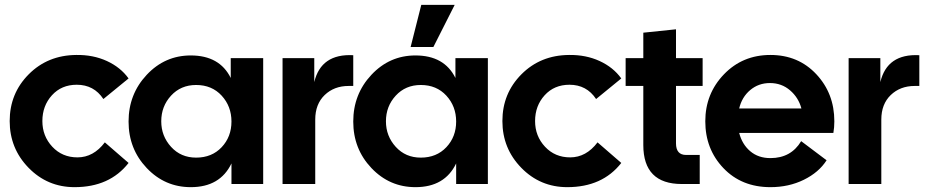

<svg xmlns="http://www.w3.org/2000/svg" viewBox="-20 -760 3822 793"><path d="M288 13Q176 13 98 -67Q20 -147 20 -260Q20 -374 98.5 -453Q177 -532 295 -533Q365 -534 421.5 -508Q478 -482 511 -436L407 -351Q368 -410 297 -410Q234 -410 194.5 -366.5Q155 -323 155 -260Q155 -198 196 -154Q237 -110 300 -110Q366 -110 413 -172L511 -87Q433 13 288 13Z M768 13Q661 13 586 -66Q511 -145 511 -258Q511 -371 586 -451Q661 -531 768 -531Q887 -531 933 -438V-520H1067V0H936V-85Q889 13 768 13ZM790 -109Q855 -109 895.5 -152Q936 -195 936 -258Q936 -321 895.5 -365Q855 -409 790 -409Q727 -409 686.5 -365Q646 -321 646 -259Q646 -198 686.5 -153.5Q727 -109 790 -109Z M1147 0V-520H1278V-421Q1306 -539 1439 -532V-405H1420Q1360 -405 1321 -367.5Q1282 -330 1282 -266V0Z M1676 -566 1720 -740H1858L1770 -566ZM1696 13Q1589 13 1514 -66Q1439 -145 1439 -258Q1439 -371 1514 -451Q1589 -531 1696 -531Q1815 -531 1861 -438V-520H1995V0H1864V-85Q1817 13 1696 13ZM1718 -109Q1783 -109 1823.5 -152Q1864 -195 1864 -258Q1864 -321 1823.5 -365Q1783 -409 1718 -409Q1655 -409 1614.5 -365Q1574 -321 1574 -259Q1574 -198 1614.5 -153.5Q1655 -109 1718 -109Z M2323 13Q2211 13 2133 -67Q2055 -147 2055 -260Q2055 -374 2133.5 -453Q2212 -532 2330 -533Q2400 -534 2456.5 -508Q2513 -482 2546 -436L2442 -351Q2403 -410 2332 -410Q2269 -410 2229.5 -366.5Q2190 -323 2190 -260Q2190 -198 2231 -154Q2272 -110 2335 -110Q2401 -110 2448 -172L2546 -87Q2468 13 2323 13Z M2796 0Q2637 0 2637 -161V-405H2564V-520H2637V-625L2772 -639V-520H2882V-405H2772V-168Q2772 -120 2814 -120H2870V0Z M3162 13Q3043 13 2968 -65.5Q2893 -144 2893 -259Q2893 -373 2970 -453Q3047 -533 3162 -533Q3277 -533 3351.5 -453.5Q3426 -374 3426 -259Q3426 -234 3422 -211H3033Q3045 -164 3078.5 -135.5Q3112 -107 3162 -107Q3247 -107 3289 -177L3394 -98Q3362 -48 3300 -17.5Q3238 13 3162 13ZM3160 -417Q3113 -417 3078.5 -388Q3044 -359 3033 -312H3290Q3278 -357 3243 -387Q3208 -417 3160 -417Z M3485 0V-520H3616V-421Q3644 -539 3777 -532V-405H3758Q3698 -405 3659 -367.5Q3620 -330 3620 -266V0Z"/></svg>

Font: Cal Sans
Style: Regular
Weight: 400
Designer: Designer Mark Davis DBA MarkFonts
Foundry: Designer Mark Davis DBA MarkFonts
Version: Version 1.000